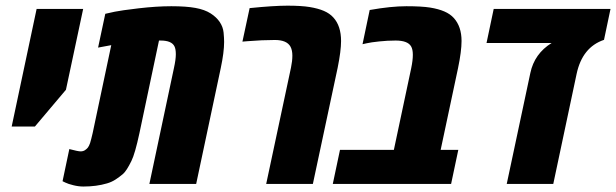

<svg xmlns="http://www.w3.org/2000/svg" viewBox="-20 -662 2217 691"><path d="M217.3 -338.9 105.5 -206.5H22L111.8 -629.9H279.3Z M786.6 -511.2Q786.6 -473.6 774.4 -416.5L686 0H517.6L606 -417Q612.8 -447.8 612.8 -466.6Q612.8 -485.4 607.9 -495.1Q597.7 -516.1 558.1 -516.1H552.2L481.9 -183.1Q465.8 -108.4 453.1 -83Q435.5 -46.9 422.6 -35.9Q409.7 -24.9 395.8 -15.9Q381.8 -6.8 365.2 -2Q327.1 9.3 280.3 9.3Q262.7 9.3 243.9 4.6Q225.1 0 215.3 -4.9L205.1 -9.8L229.5 -125.5Q260.7 -117.2 270 -117.2Q279.3 -117.2 285.9 -121.6Q292.5 -126 296.4 -131.1Q300.3 -136.2 304.2 -147Q308.1 -159.7 313.5 -183.1L380.4 -499.5L333 -490.7L358.9 -612.3Q371.1 -615.2 393.1 -619.9Q415 -624.5 479.2 -632.1Q543.5 -639.6 596.7 -639.6Q649.9 -639.6 683.3 -633.5Q716.8 -627.4 738 -613.8Q759.3 -600.1 771 -582.5Q782.7 -564.9 784.7 -544.9Q786.6 -524.9 786.6 -511.2Z M878.4 -632.8Q964.8 -641.6 1014.6 -641.6Q1064.5 -641.6 1094.5 -636.7Q1124.5 -631.8 1145.5 -622.8Q1166.5 -613.8 1179.7 -599.1Q1207.5 -568.8 1207.5 -514.2Q1207.5 -479 1195.3 -418.5L1106 0H938L1027.3 -418.9Q1032.2 -442.4 1032.2 -461.9Q1032.2 -481.4 1025.4 -494.1Q1012.2 -518.1 969.2 -518.1Q923.8 -518.1 870.1 -513.7L852.5 -512.2Z M1310.5 -626Q1387.2 -639.6 1442.4 -639.6Q1497.6 -639.6 1527.8 -634.8Q1558.1 -629.9 1579.1 -620.8Q1600.1 -611.8 1613.3 -597.2Q1641.1 -566.4 1641.1 -514.6Q1641.1 -477.5 1628.4 -416.5L1565.9 -122.6H1629.4L1603.5 0H1177.7L1203.6 -122.6H1397.5L1460 -417Q1465.8 -444.8 1465.8 -464.6Q1465.8 -484.4 1459.5 -495.1Q1447.3 -516.1 1403.8 -516.1Q1374.5 -516.1 1344.7 -512.9Q1314.9 -509.8 1299.8 -506.3L1284.7 -502.9Z M2177.2 -629.9 2153.8 -518.6Q2075.7 -492.2 2055.2 -396L1971.2 0H1803.7L1888.7 -399.4Q1903.3 -468.8 1965.3 -507.3H1731L1756.8 -629.9Z"/></svg>

Font: Open Sans Hebrew Condensed Extra Bold
Style: Italic
Weight: 800
Width: 3
Italic angle: -12°
Foundry: Ascender Corporation, Yanek Iontef
Version: Version 2.001;PS 002.001;hotconv 1.0.70;makeotf.lib2.5.58329